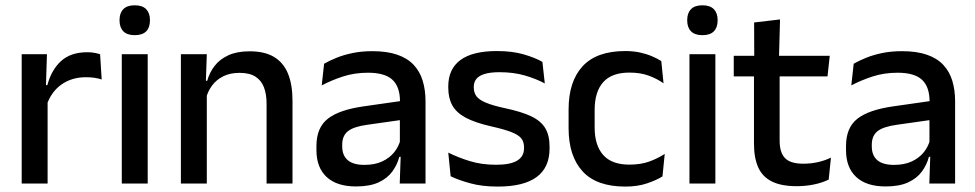

<svg xmlns="http://www.w3.org/2000/svg" viewBox="-20 -694 3686 726"><path d="M156 -295.5 135 -372H159Q174.5 -430 211 -463.2Q247.5 -496.5 310.5 -496.5Q325.5 -496.5 337.2 -494.2Q349 -492 358.5 -489L364.5 -393.5Q352.5 -397.5 337.5 -399.8Q322.5 -402 305 -402Q251.5 -402 212.5 -374.5Q173.5 -347 156 -295.5ZM62 0V-489H157.5L153 -346.5L160 -339.5V0Z M440.5 0V-489H538.5V0ZM489.5 -561Q460.5 -561 446.2 -575.8Q432 -590.5 432 -616.5V-618.5Q432 -644.5 446.2 -659.2Q460.5 -674 489.5 -674Q518.5 -674 532.8 -659.2Q547 -644.5 547 -618.5V-616.5Q547 -590 532.8 -575.5Q518.5 -561 489.5 -561Z M988 0V-302Q988 -337.5 978.2 -363.5Q968.5 -389.5 946.2 -404Q924 -418.5 885.5 -418.5Q850 -418.5 824 -405.5Q798 -392.5 781.8 -370.5Q765.5 -348.5 758.5 -320.5L742.5 -388.5H763.5Q772 -419.5 791.5 -444.8Q811 -470 843.5 -485Q876 -500 924 -500Q981.5 -500 1017 -478.2Q1052.5 -456.5 1069.2 -415Q1086 -373.5 1086 -313V0ZM664 0V-489H762L758 -374.5L762 -368.5V0Z M1491.5 0 1495.5 -116 1492 -131V-285L1492.5 -309.5Q1492.5 -366 1463.8 -392.5Q1435 -419 1371.5 -419Q1320 -419 1276 -404.5Q1232 -390 1196.5 -371L1205.5 -453Q1225.5 -464.5 1252.5 -475.5Q1279.5 -486.5 1313.5 -493.5Q1347.5 -500.5 1388 -500.5Q1443.5 -500.5 1482 -487.2Q1520.5 -474 1544 -449Q1567.5 -424 1578.2 -389Q1589 -354 1589 -311V0ZM1326 11Q1253.5 11 1215 -24.8Q1176.5 -60.5 1176.5 -126.5V-141.5Q1176.5 -211.5 1219.8 -245.2Q1263 -279 1356 -292L1503 -313L1508.5 -242L1367.5 -222Q1317 -215 1295.5 -197.8Q1274 -180.5 1274 -147V-140Q1274 -106.5 1294.8 -88.5Q1315.5 -70.5 1358 -70.5Q1397 -70.5 1425 -83.5Q1453 -96.5 1470.5 -118.2Q1488 -140 1494.5 -166.5L1508 -101H1490Q1482 -71 1463.5 -45.5Q1445 -20 1411.8 -4.5Q1378.5 11 1326 11Z M1862 11.5Q1803 11.5 1758.5 -0.8Q1714 -13 1684 -27.5L1675 -117Q1712 -98.5 1756.5 -84.8Q1801 -71 1856.5 -71Q1910 -71 1935.8 -86.8Q1961.5 -102.5 1961.5 -133.5V-137.5Q1961.5 -157.5 1951 -170.8Q1940.5 -184 1913.8 -194.5Q1887 -205 1838 -216Q1776.5 -230 1741 -249Q1705.5 -268 1690.2 -295.8Q1675 -323.5 1675 -362.5V-367Q1675 -433 1721 -467Q1767 -501 1859 -501Q1917 -501 1960 -488.5Q2003 -476 2031 -460L2040 -378.5Q2006.5 -396.5 1963.8 -408.8Q1921 -421 1869 -421Q1833.5 -421 1812 -414.2Q1790.5 -407.5 1781 -395.2Q1771.5 -383 1771.5 -366V-362.5Q1771.5 -344 1781.5 -330.2Q1791.5 -316.5 1817.2 -305.8Q1843 -295 1889 -285Q1951 -272 1988 -254.5Q2025 -237 2041.5 -209.8Q2058 -182.5 2058 -139.5V-132Q2058 -60.5 2009 -24.5Q1960 11.5 1862 11.5Z M2344.5 11.5Q2235.5 11.5 2182.8 -46.2Q2130 -104 2130 -209.5V-280Q2130 -386 2183 -443.5Q2236 -501 2344.5 -501Q2374.5 -501 2399.8 -495.5Q2425 -490 2445.5 -481.2Q2466 -472.5 2480.5 -463L2489 -379Q2465 -396 2433.5 -407.8Q2402 -419.5 2360 -419.5Q2293 -419.5 2260.8 -383.2Q2228.5 -347 2228.5 -278V-212Q2228.5 -144.5 2260.8 -108Q2293 -71.5 2360 -71.5Q2402.5 -71.5 2435 -83.2Q2467.5 -95 2493.5 -112L2485 -27Q2462 -12.5 2426.2 -0.5Q2390.5 11.5 2344.5 11.5Z M2587 0V-489H2685V0ZM2636 -561Q2607 -561 2592.8 -575.8Q2578.5 -590.5 2578.5 -616.5V-618.5Q2578.5 -644.5 2592.8 -659.2Q2607 -674 2636 -674Q2665 -674 2679.2 -659.2Q2693.5 -644.5 2693.5 -618.5V-616.5Q2693.5 -590 2679.2 -575.5Q2665 -561 2636 -561Z M2992.5 10Q2934 10 2898.5 -7.8Q2863 -25.5 2847 -61.2Q2831 -97 2831 -150.5V-449.5H2928V-162Q2928 -117 2948.5 -96Q2969 -75 3017.5 -75Q3046.5 -75 3073 -81Q3099.5 -87 3122 -98L3113.5 -15Q3089.5 -3 3058 3.5Q3026.5 10 2992.5 10ZM2754.5 -405V-483H3117.5L3109 -405ZM2832 -474.5 2831.5 -609 2929.5 -620.5 2925.5 -474.5Z M3494 0 3498 -116 3494.5 -131V-285L3495 -309.5Q3495 -366 3466.2 -392.5Q3437.5 -419 3374 -419Q3322.5 -419 3278.5 -404.5Q3234.5 -390 3199 -371L3208 -453Q3228 -464.5 3255 -475.5Q3282 -486.5 3316 -493.5Q3350 -500.5 3390.5 -500.5Q3446 -500.5 3484.5 -487.2Q3523 -474 3546.5 -449Q3570 -424 3580.8 -389Q3591.5 -354 3591.5 -311V0ZM3328.5 11Q3256 11 3217.5 -24.8Q3179 -60.5 3179 -126.5V-141.5Q3179 -211.5 3222.2 -245.2Q3265.5 -279 3358.5 -292L3505.5 -313L3511 -242L3370 -222Q3319.5 -215 3298 -197.8Q3276.5 -180.5 3276.5 -147V-140Q3276.5 -106.5 3297.2 -88.5Q3318 -70.5 3360.5 -70.5Q3399.5 -70.5 3427.5 -83.5Q3455.5 -96.5 3473 -118.2Q3490.5 -140 3497 -166.5L3510.5 -101H3492.5Q3484.5 -71 3466 -45.5Q3447.5 -20 3414.2 -4.5Q3381 11 3328.5 11Z"/></svg>

Font: Anek Gurmukhi Medium Medium
Style: Regular
Weight: 500
Version: Version 1.003